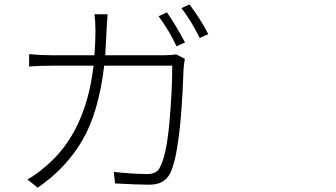

<svg xmlns="http://www.w3.org/2000/svg" viewBox="-20 -831 1540 879"><path d="M472.7 -765.6Q469.7 -734.4 466.8 -670.4Q463.9 -606.4 461.9 -578.1H730.5Q761.7 -578.1 787.1 -582L826.2 -561.5Q821.3 -534.2 820.3 -514.6Q807.6 -134.8 758.8 -37.1Q732.4 14.6 664.1 14.6Q614.3 14.6 506.8 8.8L501 -43.9Q593.8 -34.2 654.3 -34.2Q699.2 -34.2 712.9 -66.4Q742.2 -122.1 755.4 -268.1Q768.6 -414.1 768.6 -530.3H457Q431.6 -315.4 356.4 -187.5Q281.2 -59.6 152.3 28.3L105.5 -9.8Q144.5 -30.3 190.4 -70.3Q373 -224.6 408.2 -530.3H218.8Q156.2 -530.3 113.3 -526.4V-583Q165 -578.1 217.8 -578.1H412.1Q417 -636.7 417 -688.5Q417 -735.4 412.1 -765.6ZM706.1 -756.8 744.1 -774.4Q783.2 -718.8 827.1 -636.7L788.1 -619.1Q757.8 -685.5 706.1 -756.8ZM810.5 -793.9 847.7 -810.5Q898.4 -743.2 933.6 -674.8L894.5 -657.2Q850.6 -743.2 810.5 -793.9Z"/></svg>

Font: Bpmf Zihi Sans Light
Style: Light
Weight: 300
Foundry: But Ko
Version: Version 1.320